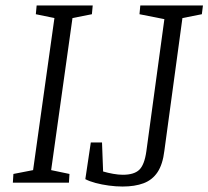

<svg xmlns="http://www.w3.org/2000/svg" viewBox="-20 -668 762 702"><path d="M27 0 29 -32 101 -46 179 -602 111 -616 114 -648H319L316 -616L245 -602L167 -46L234 -32L232 0ZM428 14Q404 14 378 10.5Q352 7 329.5 1Q307 -5 292 -13L312 -147H353L357 -41Q374 -36 393.5 -32.5Q413 -29 429 -29Q470 -29 489 -47Q508 -65 515 -114L581 -598L490 -616L493 -648H722L718 -616L647 -602L581 -117Q575 -67 556 -38.5Q537 -10 505 2Q473 14 428 14Z"/></svg>

Font: Faustina Light Light
Style: Italic
Weight: 300
Italic angle: -8°
Version: Version 1.200